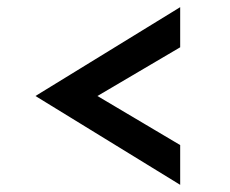

<svg xmlns="http://www.w3.org/2000/svg" viewBox="-20 -621 641 536"><path d="M483 -489 252 -353 483 -216V-105L79 -353L483 -601Z"/></svg>

Font: Tilda Sans Bold
Style: Regular
Weight: 700
Designer: ParaType Ltd
Foundry: ParaType Ltd
Version: Version 1.009